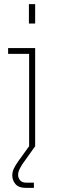

<svg xmlns="http://www.w3.org/2000/svg" viewBox="-20 -703 276 923"><path d="M120 0V-457L133 -444H19V-472H149V0ZM119 -590V-683H149V-590ZM102 200Q70 200 54.5 182Q39 164 39 140Q39 123 47 106.5Q55 90 68 72L130 -14L149 0L87 87Q79 100 73 112.5Q67 125 67 138Q67 152 76.5 163.5Q86 175 105 175H143V200Z"/></svg>

Font: SUSE Thin
Style: Regular
Weight: 250
Designer: Rene Bieder
Foundry: SUSE
Version: Version 1.000